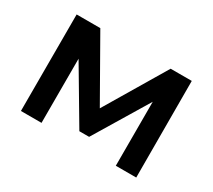

<svg xmlns="http://www.w3.org/2000/svg" viewBox="-107 -727 1020 920"><g transform="rotate(30 403.0 -267.0)"><path d="M609 0H722L721 -534H604L405 -200L215 -534H84V0H198V-355L375 -56H429L609 -354Z"/></g></svg>

Font: Talent
Style: Bold
Weight: 600
Designer: Mike Powis
Version: Version 1.001;hotconv 1.0.109;makeotfexe 2.5.65596